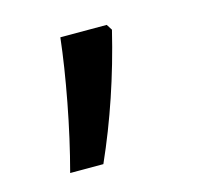

<svg xmlns="http://www.w3.org/2000/svg" viewBox="-52 -265 361 352"><g transform="rotate(-15 128.5 -88.5)"><path d="M177 -211 184 -200Q154 -76 105 34H42Q58 -26 70.5 -92Q83 -158 89 -211Z"/></g></svg>

Font: Noto Sans Telugu UI Condensed
Style: Regular
Weight: 400
Width: 3
Designer: Jelle Bosma - Monotype Design Team
Foundry: Monotype Imaging Inc.
Version: Version 2.006; ttfautohint (v1.8.4.7-5d5b)